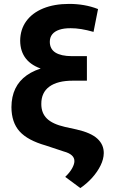

<svg xmlns="http://www.w3.org/2000/svg" viewBox="-20 -757 582 969"><path d="M474.8 -711.3 452 -596.1Q385.9 -614.9 337.3 -614.6Q303.2 -614.9 279.6 -607Q256 -599.1 243.7 -583.8Q231.4 -568.6 231.4 -546.3Q231.4 -509.6 259.8 -491.7Q288.2 -473.9 342.4 -473.6H418.6V-389.3H340.6Q254.8 -389.5 197.3 -407.1Q139.8 -424.7 111.1 -460.8Q82.3 -497 81.8 -551.4Q82.3 -608.4 112.5 -650.1Q142.8 -691.9 198.2 -714.6Q253.7 -737.3 328.9 -737.3Q367.8 -737.3 404.1 -731Q440.4 -724.7 474.8 -711.3ZM344.1 -431.8H418.6V-349.8H347.1Q270.2 -349.8 229.2 -319.9Q188.2 -289.9 188.5 -232.4Q188.2 -186.8 216.6 -158.8Q244.9 -130.8 308 -116.4L366 -103.7Q439.3 -87.1 471.7 -56.9Q504.2 -26.7 503.7 16Q503.2 46.3 487.6 78Q472.1 109.8 445.7 139.4Q419.3 168.9 385.5 192.2L309.2 135.7Q333.6 112.1 344.6 91.3Q355.7 70.5 355.5 55.9Q355.7 39.1 342.2 26.9Q328.8 14.7 301.6 7.4L211.5 -22.5Q119.6 -48.6 78.9 -93.8Q38.2 -139 37.7 -216Q38.2 -322.9 115.6 -377.4Q193.1 -431.9 344.1 -431.8Z"/></svg>

Font: Inter Tight
Style: Regular
Weight: 400
Designer: Rasmus Andersson
Foundry: rsms
Version: Version 3.002